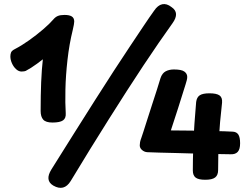

<svg xmlns="http://www.w3.org/2000/svg" viewBox="-20 -858 1213 926"><path d="M723 -806Q741 -833 762.5 -837.5Q784 -842 807 -824Q828 -810 829 -790.5Q830 -771 812 -746Q781 -703 746 -652Q711 -601 672 -542.5Q633 -484 591 -418.5Q549 -353 504.5 -282.5Q460 -212 414 -137.5Q368 -63 321 15Q305 41 284 46.5Q263 52 237 37Q195 12 228 -41Q285 -132 337.5 -215.5Q390 -299 438 -374.5Q486 -450 528.5 -515.5Q571 -581 607.5 -635.5Q644 -690 673 -733.5Q702 -777 723 -806ZM104 -516Q101 -515 96.5 -514Q92 -513 84 -513Q70 -513 57.5 -524.5Q45 -536 37.5 -553Q30 -570 30 -586Q30 -597 33.5 -605.5Q37 -614 53 -622Q84 -638 120 -663.5Q156 -689 188 -716.5Q220 -744 237 -764Q247 -776 259 -781Q271 -786 291 -786Q315 -786 326.5 -778.5Q338 -771 338 -754Q338 -744 331 -714Q314 -645 305.5 -569.5Q297 -494 295.5 -426.5Q294 -359 297 -313Q299 -288 284 -277.5Q269 -267 233 -267Q201 -267 188.5 -281Q176 -295 176 -323Q176 -399 178.5 -461Q181 -523 187.5 -581Q194 -639 206 -701L265 -640Q246 -621 217.5 -597Q189 -573 159 -551Q129 -529 104 -516ZM754 -481Q762 -505 779 -514Q796 -523 819 -523Q855 -523 869 -513Q883 -503 883 -487Q883 -479 880.5 -470Q878 -461 875 -451Q855 -387 839 -336.5Q823 -286 804 -229Q852 -229 907.5 -228Q963 -227 1015 -226Q1067 -225 1103 -223Q1121 -222 1129.5 -209Q1138 -196 1138 -167Q1138 -138 1126.5 -125.5Q1115 -113 1092 -114Q1089 -114 1064 -114.5Q1039 -115 1000.5 -115.5Q962 -116 917 -117.5Q872 -119 828 -120Q784 -121 747.5 -122Q711 -123 690 -124Q676 -125 665 -134.5Q654 -144 654 -157Q654 -164 655.5 -172.5Q657 -181 662 -194Q664 -199 671.5 -222.5Q679 -246 690 -280.5Q701 -315 713.5 -353.5Q726 -392 737 -426Q748 -460 754 -481ZM926 -366Q929 -389 943.5 -398.5Q958 -408 990 -408Q1024 -408 1038.5 -398Q1053 -388 1051 -363Q1045 -310 1041.5 -270Q1038 -230 1036 -194.5Q1034 -159 1033 -122.5Q1032 -86 1032 -38Q1032 -13 1017.5 -2Q1003 9 970 9Q937 9 923.5 -1.5Q910 -12 910 -36Q910 -87 912 -147Q914 -207 918 -264.5Q922 -322 926 -366Z"/></svg>

Font: Playpen Sans
Style: Bold
Weight: 700
Designer: Laura Meseguer, Veronika Burian, José Scaglione
Foundry: TypeTogether
Version: Version 1.001